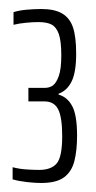

<svg xmlns="http://www.w3.org/2000/svg" viewBox="-20 -822 214 426"><path d="M71 -416Q58 -416 40 -418Q22 -420 8 -424V-451Q23 -447 39.5 -446Q56 -445 67 -445Q93 -445 105.5 -459Q118 -473 118 -520Q118 -562 109 -579.5Q100 -597 79 -597H43V-627H79Q90 -627 97.5 -632.5Q105 -638 110.5 -653.5Q116 -669 116 -699Q116 -731 110.5 -746.5Q105 -762 94.5 -767.5Q84 -773 65 -773Q53 -773 37.5 -771.5Q22 -770 10 -767V-795Q22 -799 39.5 -800.5Q57 -802 72 -802Q101 -802 118 -792Q135 -782 142 -761Q149 -740 149 -703Q149 -662 139 -641.5Q129 -621 110 -614V-612Q129 -607 140 -587Q151 -567 151 -521Q151 -488 145 -464.5Q139 -441 122 -428.5Q105 -416 71 -416Z"/></svg>

Font: Saira UltraCondensed ExtraLight
Style: Regular
Weight: 250
Width: 1
Designer: Hector Gatti with collaboration of the Omnibus-Type team
Foundry: Omnibus-Type
Version: Version 1.101